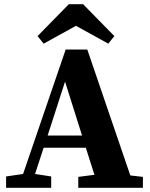

<svg xmlns="http://www.w3.org/2000/svg" viewBox="-20 -895 715 915"><path d="M9 0V-54L90 -66L293 -659H396L601 -59L661 -52V0H353V-52L430 -62L389 -191H188L147 -66L224 -54V0ZM207 -249H371L290 -506ZM376 -875 525 -723 496 -687 342 -772 188 -687 159 -723 308 -875Z"/></svg>

Font: Source Serif 4
Style: Bold
Weight: 700
Designer: Frank Grießhammer
Foundry: Adobe
Version: Version 4.005;hotconv 1.1.0;makeotfexe 2.6.0